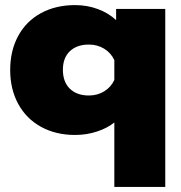

<svg xmlns="http://www.w3.org/2000/svg" viewBox="-20 -515 709 754"><path d="M429 -34Q402 -12 361 1.5Q320 15 275 15Q199 15 141 -17Q83 -49 51.5 -107Q20 -165 20 -240Q20 -316 51.5 -374Q83 -432 141 -463.5Q199 -495 275 -495Q322 -495 364 -479.5Q406 -464 436 -436V-480H629V219H429ZM429 -201V-279Q416 -307 389.5 -323.5Q363 -340 329 -340Q282 -340 254.5 -314Q227 -288 227 -241Q227 -193 254.5 -166.5Q282 -140 329 -140Q363 -140 389.5 -156.5Q416 -173 429 -201Z"/></svg>

Font: Prompt ExtraBold
Style: Regular
Weight: 800
Designer: Katatrad Team
Foundry: CadsonDemak
Version: Version 1.001